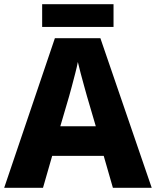

<svg xmlns="http://www.w3.org/2000/svg" viewBox="-20 -900 747 920"><path d="M521 0 477 -153H230L186 0H0L243 -717H461L707 0ZM397 -438Q392 -456 383.5 -486.5Q375 -517 366.5 -549Q358 -581 353 -603Q349 -581 340.5 -548.5Q332 -516 324 -485.5Q316 -455 311 -438L269 -295H439ZM524 -880V-771H182V-880Z"/></svg>

Font: Noto Sans Malayalam ExtraBold
Style: Regular
Weight: 800
Designer: Jelle Bosma - Monotype Design Team
Foundry: Monotype Imaging Inc.
Version: Version 2.104; ttfautohint (v1.8.4.7-5d5b)